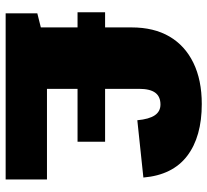

<svg xmlns="http://www.w3.org/2000/svg" viewBox="-48 -704 752 697"><g transform="rotate(90 328.5 -356.0)"><path d="M80 -457Q80 -538 113 -594.5Q146 -651 208.5 -681.5Q271 -712 358 -712Q477 -712 546.5 -659Q616 -606 625 -500L417 -478Q413 -521 399 -541.5Q385 -562 360 -562Q331 -562 317 -543Q303 -524 303 -484V0H80ZM29 -115 81 -128 248 -150H632V0H29ZM25 -361H495V-261H25Z"/></g></svg>

Font: Pathway Extreme Condensed Black
Style: Regular
Weight: 900
Width: 3
Version: Version 1.001;gftools[0.9.26]